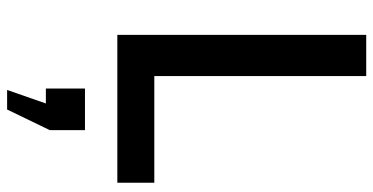

<svg xmlns="http://www.w3.org/2000/svg" viewBox="-275 -465 1050 540"><g transform="rotate(90 250.0 -195.0)"><path d="M78 -700H194V-104H494V0H78ZM233 310 271 201H229V91H346V190L288 310Z"/></g></svg>

Font: Cabin SemiBold
Style: Regular
Weight: 600
Designer: Pablo Impallari
Foundry: Pablo Impallari. http://www.impallari.com Igino Marini. http://www.ikern.com
Version: Version 2.200